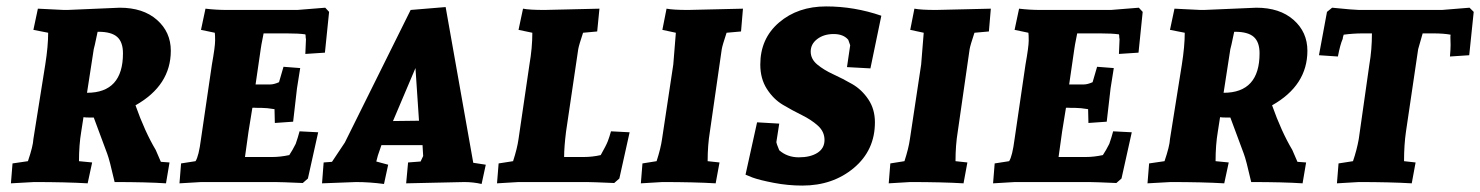

<svg xmlns="http://www.w3.org/2000/svg" viewBox="-20 -567 4610 598"><path d="M190 -536 353 -543Q426 -543 469 -505Q512 -467 512 -409Q512 -301 402 -239Q431 -157 465 -100L481 -63L508 -61L497 4Q437 0 337 0Q321 -70 314 -88L272 -201H256Q247 -201 240 -202L233 -157Q226 -116 226 -65L267 -61L253 4Q185 0 86 0L14 4L19 -58L67 -65Q83 -112 84 -134L121 -366Q130 -423 130 -465L84 -474L98 -540L179 -536Q184 -536 190 -536ZM287 -468H284Q273 -415 272 -414L251 -278Q363 -278 363 -401Q363 -436 345 -452Q327 -468 287 -468Z M801 -463Q792 -418 792 -414L776 -304H822Q833 -304 849 -311L863 -359L915 -355Q907 -307 905 -292L893 -188L836 -184L835 -227Q811 -231 795 -231H783Q766 -232 766 -231L754 -157L743 -78H828Q853 -78 881 -84Q891 -99 901 -119Q908 -139 913 -158L971 -155L939 -11L923 3Q854 0 838 0H607L539 4L544 -58L589 -65Q599 -80 606 -134L640 -366Q650 -422 650 -440.5Q650 -459 649 -465L606 -474L620 -540Q653 -536 687 -536H906L993 -543L1005 -530L992 -403L931 -399L933 -446Q932 -447 932 -452.5Q932 -458 931 -460Q910 -463 873 -463Z M1493 -54 1480 6Q1454 0 1426 0L1245 4L1251 -61L1290 -64L1298 -81L1296 -115H1168L1157 -83L1152 -64L1189 -54L1176 6Q1131 0 1089 0L983 4L988 -61L1014 -63L1054 -123L1259 -536L1368 -545L1454 -60ZM1274 -355 1204 -190 1285 -191Z M1737 -78H1798Q1825 -78 1851 -84Q1868 -114 1873 -127Q1878 -140 1883 -158L1941 -155L1909 -11L1893 3Q1823 0 1808 0H1595L1528 4L1533 -58L1578 -65Q1591 -105 1595 -134L1629 -366Q1638 -418 1638 -465L1595 -474L1609 -540Q1629 -536 1676 -536L1847 -540L1840 -469L1796 -465Q1783 -426 1781 -414L1743 -157Q1737 -109 1737 -78Z M2294 -540 2288 -469 2243 -465Q2230 -426 2228 -414L2191 -157Q2184 -115 2184 -65L2221 -61L2209 4Q2142 0 2043 0L1976 4L1981 -58L2025 -65Q2038 -105 2042 -134L2077 -366Q2078 -373 2085 -465L2043 -474L2056 -540Q2077 -536 2123 -536Z M2407 -182 2398 -124Q2398 -121 2407 -99Q2432 -77 2468 -77Q2504 -77 2526 -91Q2548 -105 2548 -131Q2548 -157 2527.5 -175.5Q2507 -194 2477.5 -208.5Q2448 -223 2418.5 -240.5Q2389 -258 2368.5 -290Q2348 -322 2348 -366Q2348 -447 2406.5 -497Q2465 -547 2553 -547Q2641 -547 2725 -518L2691 -354L2618 -358Q2628 -424 2628 -426L2622 -443Q2607 -461 2576.5 -461Q2546 -461 2525.5 -445.5Q2505 -430 2505 -406.5Q2505 -383 2525.5 -366Q2546 -349 2575.5 -335.5Q2605 -322 2634.5 -305Q2664 -288 2684.5 -257.5Q2705 -227 2705 -186Q2705 -99 2639.5 -44Q2574 11 2479 11Q2434 11 2390 2.5Q2346 -6 2324 -14L2302 -23L2338 -186Z M3066 -540 3060 -469 3015 -465Q3002 -426 3000 -414L2963 -157Q2956 -115 2956 -65L2993 -61L2981 4Q2914 0 2815 0L2748 4L2753 -58L2797 -65Q2810 -105 2814 -134L2849 -366Q2850 -373 2857 -465L2815 -474L2828 -540Q2849 -536 2895 -536Z M3335 -463Q3326 -418 3326 -414L3310 -304H3356Q3367 -304 3383 -311L3397 -359L3449 -355Q3441 -307 3439 -292L3427 -188L3370 -184L3369 -227Q3345 -231 3329 -231H3317Q3300 -232 3300 -231L3288 -157L3277 -78H3362Q3387 -78 3415 -84Q3425 -99 3435 -119Q3442 -139 3447 -158L3505 -155L3473 -11L3457 3Q3388 0 3372 0H3141L3073 4L3078 -58L3123 -65Q3133 -80 3140 -134L3174 -366Q3184 -422 3184 -440.5Q3184 -459 3183 -465L3140 -474L3154 -540Q3187 -536 3221 -536H3440L3527 -543L3539 -530L3526 -403L3465 -399L3467 -446Q3466 -447 3466 -452.5Q3466 -458 3465 -460Q3444 -463 3407 -463Z M3730 -536 3893 -543Q3966 -543 4009 -505Q4052 -467 4052 -409Q4052 -301 3942 -239Q3971 -157 4005 -100L4021 -63L4048 -61L4037 4Q3977 0 3877 0Q3861 -70 3854 -88L3812 -201H3796Q3787 -201 3780 -202L3773 -157Q3766 -116 3766 -65L3807 -61L3793 4Q3725 0 3626 0L3554 4L3559 -58L3607 -65Q3623 -112 3624 -134L3661 -366Q3670 -423 3670 -465L3624 -474L3638 -540L3719 -536Q3724 -536 3730 -536ZM3827 -468H3824Q3813 -415 3812 -414L3791 -278Q3903 -278 3903 -401Q3903 -436 3885 -452Q3867 -468 3827 -468Z M4411 -463 4397 -414 4359 -157Q4353 -116 4353 -65L4389 -61L4377 4Q4310 0 4212 0L4144 4L4149 -58L4194 -65Q4206 -100 4212 -134L4245 -366Q4253 -412 4253 -463H4225Q4195 -463 4165 -459Q4162 -450 4162 -446Q4154 -428 4147 -391L4088 -395L4113 -530L4129 -543Q4199 -536 4213 -536H4471L4557 -543L4570 -530L4556 -395L4496 -391Q4498 -414 4498 -427Q4498 -440 4497.5 -446.5Q4497 -453 4498 -459Q4476 -463 4444 -463Z"/></svg>

Font: Andada SC
Style: Bold Italic
Weight: 700
Italic angle: -8.29999°
Designer: Carolina Giovagnoli
Foundry: Carolina Giovagnoli
Version: Version 1.003